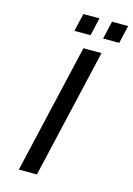

<svg xmlns="http://www.w3.org/2000/svg" viewBox="-133 -967 716 1035"><g transform="rotate(15 224.5 -450.0)"><path d="M80 0 247 -722H348L181 0ZM336 -800 359 -900H449L426 -800ZM176 -800 199 -900H289L266 -800Z"/></g></svg>

Font: Perun
Style: Italic
Weight: 400
Italic angle: -12°
Foundry: Copyright (c) Stefan Peev, Context Ltd, 2016
Version: Version 1.027